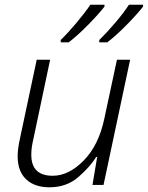

<svg xmlns="http://www.w3.org/2000/svg" viewBox="-20 -786 628 816"><path d="M190 10Q263 10 313 -33.5Q363 -77 389 -119H393L373 0H420L533 -532H477L423 -280Q399 -168 335.5 -103.5Q272 -39 204 -39Q113 -39 113 -128Q113 -158 121 -191L193 -532H136L65 -198Q55 -153 55 -122Q55 -58 91 -24Q127 10 190 10ZM402 -606H436Q475 -636 520 -682Q565 -728 588 -758V-766H528Q507 -733 469.5 -689Q432 -645 402 -616ZM238 -606H272Q311 -636 356 -682Q401 -728 424 -758V-766H364Q342 -733 305 -689Q268 -645 238 -616Z"/></svg>

Font: Noto Sans UI Light
Style: Italic
Weight: 300
Italic angle: -12°
Designer: Monotype Design Team
Foundry: Monotype Imaging Inc.
Version: Version 1.901